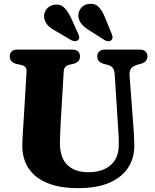

<svg xmlns="http://www.w3.org/2000/svg" viewBox="-20 -957 803 995"><path d="M591.5 -304.5 574.5 -570.5Q573 -593 564.5 -604.8Q556 -616.5 538 -621L519.5 -625.5Q501.5 -630.5 492.8 -639.8Q484 -649 484 -665Q484 -680.5 494.2 -690.2Q504.5 -700 523 -700H705Q724 -700 734 -690.2Q744 -680.5 744 -665Q744 -649 735 -640Q726 -631 708.5 -626L690.5 -621Q667.5 -614.5 658.5 -601Q649.5 -587.5 651.5 -564.5L671 -306Q673 -280 674.2 -255Q675.5 -230 676 -203.5Q676.5 -139.5 645 -89.5Q613.5 -39.5 548.8 -10.8Q484 18 384 18Q289 18 224.8 -8.8Q160.5 -35.5 127.8 -85.2Q95 -135 95.5 -204.5Q95.5 -216.5 96.5 -235.8Q97.5 -255 99 -278Q100.5 -301 102 -325L117.5 -583.5Q118.5 -600 111.8 -608.5Q105 -617 87 -621L66 -625.5Q30.5 -634 30.5 -665Q30.5 -680.5 40.5 -690.2Q50.5 -700 69.5 -700H355.5Q374.5 -700 384.5 -690.2Q394.5 -680.5 394.5 -665Q394.5 -649 385.8 -639.8Q377 -630.5 359 -626L337.5 -621Q324 -617.5 317.5 -609Q311 -600.5 310 -584.5L294.5 -321Q292.5 -290 291.8 -264.2Q291 -238.5 290.5 -219.5Q290 -139 329.2 -101.8Q368.5 -64.5 438.5 -64.5Q488.5 -64.5 524 -81.8Q559.5 -99 577.8 -131Q596 -163 595.5 -207.5Q595.5 -242 594.2 -263.5Q593 -285 591.5 -304.5ZM348 -864.5 384.5 -783.5Q389 -773.5 390.5 -765.2Q392 -757 385 -750Q379 -744 369.2 -743.8Q359.5 -743.5 350 -748.5L274.5 -793Q245 -808 229 -824.5Q213 -841 209 -864.5Q205.5 -888.5 220 -908.2Q234.5 -928 261.5 -932.5Q292.5 -937 312.2 -917.8Q332 -898.5 348 -864.5ZM525 -864.5 558.5 -782.5Q562.5 -772 563.2 -763.8Q564 -755.5 557 -749Q550.5 -743 540.5 -743.5Q530.5 -744 521.5 -749.5L448 -796.5Q419 -813.5 404 -831Q389 -848.5 386 -872.5Q384.5 -896 400 -915.2Q415.5 -934.5 442.5 -937Q473.5 -940 492.5 -919.5Q511.5 -899 525 -864.5Z"/></svg>

Font: Fraunces 28pt Soft Wonky
Style: Bold
Weight: 700
Version: Version 1.000;[b76b70a41]